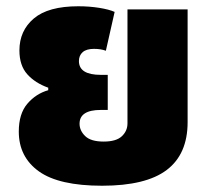

<svg xmlns="http://www.w3.org/2000/svg" viewBox="-20 -578 677 613"><path d="M40 -158Q40 -215 67.5 -247Q95 -279 134 -290V-298Q92 -313 67 -341Q42 -369 42 -417Q42 -480 88 -519Q134 -558 230 -558Q265 -558 296.5 -553Q328 -548 346 -540L318 -416Q302 -422 280 -422Q256 -422 244 -411.5Q232 -401 232 -383Q232 -339 302 -339H324V-227H302Q234 -227 234 -183Q234 -161 252 -143.5Q270 -126 311 -126Q351 -126 369 -143Q387 -160 387 -184V-548H579V-188Q579 -86 512.5 -35.5Q446 15 306 15Q168 15 104 -31Q40 -77 40 -158Z"/></svg>

Font: Noto Sans Thai Black
Style: Regular
Weight: 900
Designer: Monotype Design Team
Foundry: Monotype Imaging Inc.
Version: Version 1.000